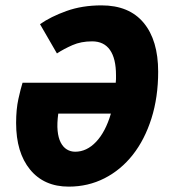

<svg xmlns="http://www.w3.org/2000/svg" viewBox="-20 -683 640 715"><path d="M236 12Q144 12 92 -51.5Q40 -115 40 -225Q40 -276 48.5 -314.5Q57 -353 64 -375H411Q412 -382 412 -388.5Q412 -395 412 -403Q412 -465 389.5 -497Q367 -529 323 -529Q282 -529 250 -515Q218 -501 192 -484L129 -593Q169 -621 227.5 -642Q286 -663 358 -663Q461 -663 515 -598Q569 -533 569 -416Q569 -321 544 -242Q519 -163 474.5 -106.5Q430 -50 369 -19Q308 12 236 12ZM260 -118Q303 -118 338 -155Q373 -192 393 -260H197Q192 -223 194.5 -196.5Q197 -170 206 -152.5Q215 -135 229 -126.5Q243 -118 260 -118Z"/></svg>

Font: Source Code Pro Black
Style: Italic
Weight: 900
Italic angle: -11°
Monospace: yes
Designer: Paul D. Hunt, Teo Tuominen
Foundry: Adobe Systems Incorporated
Version: Version 1.050;PS 1.000;hotconv 16.6.51;makeotf.lib2.5.65220